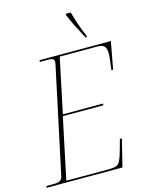

<svg xmlns="http://www.w3.org/2000/svg" viewBox="-146 -1014 842 1096"><g transform="rotate(-15 275.0 -465.5)"><path d="M-11 0 -8 -10H30Q64 -10 74.5 -18.5Q85 -27 88 -43L222 -671Q223 -678 223 -684Q223 -704 190 -704H138L140 -714H561L531 -553H521Q525 -585 528 -609Q531 -633 531 -650Q531 -680 519 -692Q507 -704 480 -704H256L188 -381H426L424 -371H185L109 -10H360Q389 -10 404 -15.5Q419 -21 428.5 -40Q438 -59 449 -100L466 -161H478L438 0ZM427 -771Q403 -815 386 -849Q369 -883 352 -923V-931H382Q389 -903 403 -861.5Q417 -820 435 -779V-771Z"/></g></svg>

Font: Noto Serif Display SemiCondensed Thin
Style: Italic
Weight: 100
Width: 4
Italic angle: -12°
Designer: Monotype Design Team
Foundry: Monotype Imaging Inc.
Version: Version 2.009